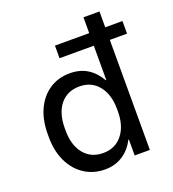

<svg xmlns="http://www.w3.org/2000/svg" viewBox="-138 -854 878 974"><g transform="rotate(-20 301.0 -366.5)"><path d="M264 15.5Q201 15.5 152.8 -16Q104.5 -47.5 77.2 -104.2Q50 -161 50 -236V-253Q50 -328.5 76.2 -385Q102.5 -441.5 149.8 -473Q197 -504.5 260 -504.5Q314.5 -504.5 354.2 -479.8Q394 -455 420 -409H423V-747.5H509.5V0H427.5V-86H424.5Q400.5 -38 359 -11.2Q317.5 15.5 264 15.5ZM283 -66Q347.5 -66 385.8 -113.2Q424 -160.5 424 -239.5V-251.5Q424 -330.5 386 -377.8Q348 -425 283 -425Q217 -425 179.2 -378.5Q141.5 -332 141.5 -252V-239Q141.5 -159 179.5 -112.5Q217.5 -66 283 -66ZM238 -594V-662H602.5V-594Z"/></g></svg>

Font: Google Sans Code
Style: Regular
Weight: 400
Monospace: yes
Designer: Google Sans Code Authors
Foundry: Google LLC
Version: Version 6.000